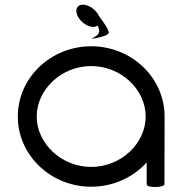

<svg xmlns="http://www.w3.org/2000/svg" viewBox="-20 -778 760 800"><path d="M665.2 -10.5 665.8 -292.6C665.8 -454.1 528.6 -585.2 360 -585.2C191.4 -585.2 54.2 -454.1 54.2 -292.6C54.2 -131.1 191.4 0 360 0C452.2 0 535 -39.2 591.2 -101.2C591.2 -70.6 591.2 -40.1 591.2 -9.5C591.2 5.5 665.2 4.5 665.2 -10.5ZM133 -292.6C133 -404.1 234.8 -502.7 360 -502.7C485.2 -502.7 587 -404.1 587 -292.6C587 -181.1 485.2 -82.5 360 -82.5C234.8 -82.5 133 -181.1 133 -292.6ZM303.1 -712.2C314.8 -687.2 343.4 -666 368.4 -666C376.2 -666 382.5 -668 387.1 -671.6C404.3 -635.5 382.4 -629.5 360.5 -616C393.4 -620.6 434.8 -631 433.3 -642.2C431.9 -658.5 406.4 -691.8 391.9 -712.2C380.2 -737.2 350.3 -758.5 325.3 -758.5C300.3 -758.5 291.5 -737.2 303.1 -712.2Z"/></svg>

Font: Hi.
Style: Regular
Weight: 400
Designer: Mew Too, Robert Jablonski
Foundry: Cannot Into Space Fonts
Version: Version 1.996